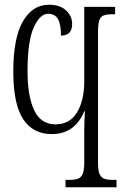

<svg xmlns="http://www.w3.org/2000/svg" viewBox="-20 -789 522 809"><path d="M256 -31H269Q295 -31 308.5 -36Q322 -41 328.5 -56.5Q335 -72 335 -105V-235Q335 -278 338 -320H335Q295 -224 198 -224Q119 -224 77.5 -287Q36 -350 36 -488Q36 -629 76.5 -699Q117 -769 186 -769Q233 -769 258.5 -745Q284 -721 284 -688Q284 -639 237 -639Q237 -687 224 -709Q211 -731 183 -731Q148 -731 122 -673Q96 -615 96 -489Q96 -384 124 -324.5Q152 -265 214 -265Q274 -265 304.5 -315.5Q335 -366 335 -446V-760H465V-729H457Q430 -729 417 -724Q404 -719 398.5 -703.5Q393 -688 393 -654V-102Q393 -71 399.5 -56Q406 -41 419 -36Q432 -31 458 -31H471V0H256Z"/></svg>

Font: Noto Serif CondLight
Style: Regular
Weight: 300
Width: 3
Designer: Monotype Design Team
Foundry: Monotype Imaging Inc.
Version: Version 1.001